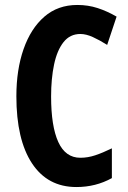

<svg xmlns="http://www.w3.org/2000/svg" viewBox="-20 -744 518 774"><path d="M304 -607Q262 -607 236 -574Q210 -541 198 -484Q186 -427 186 -355Q186 -235 215 -171.5Q244 -108 304 -108Q334 -108 364 -118Q394 -128 431 -146V-26Q366 10 288 10Q172 10 109 -85.5Q46 -181 46 -356Q46 -463 75 -546Q104 -629 158.5 -676.5Q213 -724 292 -724Q335 -724 373.5 -711.5Q412 -699 450 -677L412 -563Q382 -582 354.5 -594.5Q327 -607 304 -607Z"/></svg>

Font: Noto Sans Sinhala ExtraCondensed
Style: Bold
Weight: 700
Width: 2
Designer: Jelle Bosma - Monotype Design Team
Foundry: Monotype Imaging Inc.
Version: Version 2.006; ttfautohint (v1.8.4.7-5d5b)